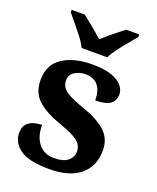

<svg xmlns="http://www.w3.org/2000/svg" viewBox="-144 -852 775 947"><g transform="rotate(20 244.0 -378.0)"><path d="M231 10Q122 10 76 -23.5Q30 -57 30 -107Q30 -140 46 -156Q62 -172 84 -177.5Q106 -183 123 -183Q123 -121 152.5 -85Q182 -49 231 -49Q283 -49 306.5 -69Q330 -89 330 -117Q330 -150 304 -171Q278 -192 207 -217Q126 -245 83 -283.5Q40 -322 40 -389Q40 -469 99 -508.5Q158 -548 255 -548Q318 -548 356.5 -534.5Q395 -521 412.5 -499.5Q430 -478 430 -455Q430 -421 406.5 -403.5Q383 -386 328 -386Q328 -436 306 -463.5Q284 -491 240 -491Q208 -491 183.5 -475.5Q159 -460 159 -429Q159 -408 170.5 -392Q182 -376 212 -361Q242 -346 296 -327Q363 -304 405.5 -266.5Q448 -229 448 -166Q448 -83 391.5 -36.5Q335 10 231 10ZM176 -606Q166 -629 145.5 -655.5Q125 -682 103.5 -708Q82 -734 66 -753V-766H135Q156 -750 188.5 -723Q221 -696 243 -676Q258 -690 278 -706.5Q298 -723 318 -739Q338 -755 352 -766H421V-753Q406 -734 384 -708Q362 -682 342 -655.5Q322 -629 311 -606Z"/></g></svg>

Font: Noto Serif Yezidi
Style: Bold
Weight: 700
Designer: Dalton Maag Ltd
Foundry: Dalton Maag Ltd
Version: Version 1.001; ttfautohint (v1.8.4.7-5d5b)